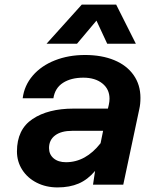

<svg xmlns="http://www.w3.org/2000/svg" viewBox="-20 -806 690 838"><path d="M395 -60Q363 -22 323.5 -5Q284 12 231 12Q181 12 140.5 -8.5Q100 -29 77 -65Q54 -101 54 -145Q54 -241 122 -286.5Q190 -332 301 -332H451L455 -349Q458 -363 458 -375Q458 -417 426.5 -442Q395 -467 344 -467Q290 -467 255 -444.5Q220 -422 213 -377H79Q86 -433 123 -476Q160 -519 219.5 -542.5Q279 -566 351 -566Q424 -566 478.5 -543.5Q533 -521 563 -478.5Q593 -436 593 -379Q593 -351 588 -330L518 0H386ZM268 -98Q354 -98 419 -181L430 -235H295Q247 -235 220.5 -215Q194 -195 194 -160Q194 -132 214 -115Q234 -98 268 -98ZM337 -786H487L573 -615H448L401 -716L316 -615H183Z"/></svg>

Font: Azeret Mono SemiBold
Style: Italic
Weight: 600
Italic angle: -12°
Designer: Martin Vácha
Foundry: Displaay
Version: Version 1.000; Glyphs 3.0.3, build 3074